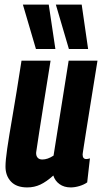

<svg xmlns="http://www.w3.org/2000/svg" viewBox="-20 -809 446 839"><path d="M99 10Q52 10 28 -15.5Q4 -41 4 -81Q4 -108 11.5 -159.5Q19 -211 35 -303.5Q51 -396 74 -544H201Q183 -431 171 -356.5Q159 -282 151.5 -232.5Q144 -183 138 -143Q137 -129 144 -120.5Q151 -112 165 -112Q188 -112 214 -129L280 -544H406Q387 -427 375 -351.5Q363 -276 356 -232.5Q349 -189 346 -168.5Q343 -148 342 -142Q341 -136 341 -134Q341 -114 357 -114Q364 -114 373 -117L361 -12Q347 -2 327 4Q307 10 289 10Q260 10 240 -4.5Q220 -19 213 -42Q183 -15 156.5 -2.5Q130 10 99 10ZM137 -595 80 -789H193L222 -595ZM281 -595 224 -789H337L365 -595Z"/></svg>

Font: Georama Condensed
Style: Bold Italic
Weight: 700
Width: 3
Italic angle: -9°
Designer: Jean-Baptiste Levee
Foundry: Production Type
Version: Version 1.000